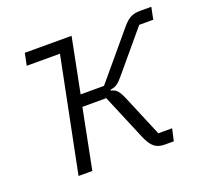

<svg xmlns="http://www.w3.org/2000/svg" viewBox="-95 -623 779 733"><g transform="rotate(-20 294.0 -256.0)"><path d="M106 0 199 -463H64L74 -512H264L220 -290H315L471 -476Q489 -497 504.5 -504.5Q520 -512 542 -512H588L578 -463H521L385 -301Q371 -284 360.5 -277Q350 -270 334 -268L333 -264Q349 -261 358 -251Q367 -241 377 -218L448 -49H504L493 0H456Q429 0 413.5 -13.5Q398 -27 386 -55L307 -243H210L162 0Z"/></g></svg>

Font: IBM Plex Sans Light
Style: Italic
Weight: 300
Italic angle: -11.31°
Designer: Mike Abbink, Paul van der Laan, Pieter van Rosmalen
Foundry: Bold Monday
Version: Version 3.201